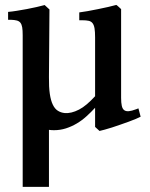

<svg xmlns="http://www.w3.org/2000/svg" viewBox="-20 -503 597 764"><path d="M70.3 -228.5V-362.8Q70.3 -382.3 68.4 -394Q66.4 -405.8 61.3 -412.4Q56.2 -418.9 46.9 -421.4Q37.6 -423.8 23.4 -424.3H12.2V-455.6Q28.3 -457 47.9 -460.2Q67.4 -463.4 87.2 -467Q106.9 -470.7 125.2 -474.9Q143.6 -479 157.7 -482.9L176.8 -465.3L174.8 -196.3Q174.3 -156.2 178.2 -129.6Q182.1 -103 190.2 -86.4Q198.2 -69.8 210.2 -62.3Q222.2 -54.7 237.3 -53.2Q263.2 -50.8 294.4 -66.9Q309.6 -74.7 325.4 -88.1Q341.3 -101.6 358.4 -120.1V-354.5Q358.4 -376.5 356.2 -389.9Q354 -403.3 348.4 -410.6Q342.8 -418 332.8 -420.2Q322.8 -422.4 307.1 -422.4H295.4V-453.6Q308.6 -455.1 328.6 -458.7Q348.6 -462.4 369.6 -466.6Q390.6 -470.7 410.4 -475.3Q430.2 -480 442.9 -483.4Q443.8 -482.9 446.8 -480.5Q449.7 -478 452.9 -475.1Q456.1 -472.2 458.7 -469.7Q461.4 -467.3 461.9 -466.8V-113.8Q461.9 -94.2 464.6 -82Q467.3 -69.8 474.1 -64.7Q481 -59.6 492.4 -60.5Q503.9 -61.5 522 -68.4L530.8 -71.8L539.6 -38.6Q533.2 -35.2 520.5 -29.8Q507.8 -24.4 492.2 -18.8Q476.6 -13.2 459.2 -7.1Q441.9 -1 425.8 4.2Q409.7 9.3 396.5 12.9Q383.3 16.6 376 18.1L358.4 2V-74.2Q342.3 -56.6 324.2 -40.3Q306.2 -23.9 285.6 -11.7Q265.1 0.5 242.4 7.8Q219.7 15.1 194.8 15.1Q184.6 15.1 174.8 13.7V240.7H70.3Z"/></svg>

Font: VarendraSemibold
Style: Regular
Weight: 600
Designer: Jacob Thomas
Foundry: Bangla Type Foundry
Version: Version 1.008